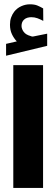

<svg xmlns="http://www.w3.org/2000/svg" viewBox="-20 -892 267 910"><path d="M59.6 -695.8Q45.4 -710.9 36.4 -730.2Q27.3 -749.5 27.3 -774.9Q27.3 -793.9 32.7 -809.1Q38.1 -824.2 46.9 -835.9Q60.5 -853.5 80.6 -862.5Q100.6 -871.6 121.6 -871.6Q143.1 -871.6 156.7 -866Q170.4 -860.4 184.6 -852.1L185.1 -793Q170.4 -800.8 157 -805.7Q143.6 -810.5 128.4 -810.5Q119.6 -810.5 110.4 -808.1Q101.1 -805.7 93.8 -798.8Q82 -788.1 82 -768.6Q82.5 -754.4 92.3 -741Q102.1 -727.5 125 -721.2Q127.4 -720.2 129.6 -719.5Q131.8 -718.8 134.3 -718.8Q136.2 -718.8 138.2 -719.2L203.6 -732.4V-674.8L8.8 -627.9V-684.1ZM43 -583.3H184.1V-1.4H43Z"/></svg>

Font: Vazir Black FD-UI
Style: Black-FD-UI
Weight: 900
Designer: Saber Rastikerdar
Foundry: Saber Rastikerdar
Version: Version 30.0.0